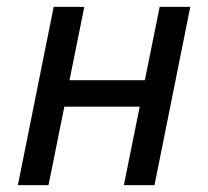

<svg xmlns="http://www.w3.org/2000/svg" viewBox="-20 -538 605 558"><path d="M136 -518H225L182 -305H401L444 -518H533L429 0H340L386 -228H167L121 0H32Z"/></svg>

Font: IBM Plex Sans Text
Style: Italic
Weight: 450
Italic angle: -11°
Designer: Mike Abbink, Paul van der Laan, Pieter van Rosmalen
Foundry: Bold Monday
Version: Version 3.005